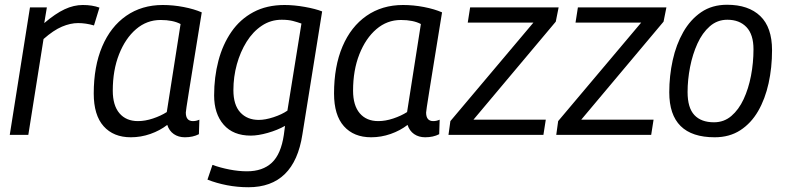

<svg xmlns="http://www.w3.org/2000/svg" viewBox="-20 -567 3299 807"><path d="M177 -536 166 -470Q213 -510 251.5 -528Q290 -546 328 -546Q368 -546 398 -535L375 -460Q341 -470 308 -470Q276 -470 240.5 -455Q205 -440 163 -403L99 0H21L106 -536Z M757 10Q730 10 710.5 -3.5Q691 -17 683 -42Q652 -18 612 -4Q572 10 530 10Q457 10 415.5 -36.5Q374 -83 374 -174Q374 -288 409.5 -371.5Q445 -455 510.5 -500.5Q576 -546 664 -546Q708 -546 752 -537.5Q796 -529 828 -515Q808 -392 795 -311.5Q782 -231 774.5 -184.5Q767 -138 764 -117.5Q761 -97 761 -94Q761 -58 791 -58Q805 -58 818 -64L816 -3Q791 10 757 10ZM681 -96 739 -466Q707 -483 655 -483Q597 -483 552 -444.5Q507 -406 480.5 -339Q454 -272 454 -186Q454 -124 482 -91Q510 -58 560 -58Q590 -58 623 -69Q656 -80 681 -96Z M852 188 873 126Q906 138 944.5 145.5Q983 153 1018 153Q1084 153 1122.5 117Q1161 81 1173 0L1178 -38Q1146 -20 1105.5 -8.5Q1065 3 1034 3Q960 3 920 -43Q880 -89 880 -166Q880 -243 898 -311.5Q916 -380 952.5 -433Q989 -486 1045 -516Q1101 -546 1176 -546Q1216 -546 1261 -538Q1306 -530 1334 -519L1251 -2Q1217 220 1024 220Q978 220 934 211.5Q890 203 852 188ZM1247 -468Q1230 -474 1211 -479Q1192 -484 1164 -484Q1118 -484 1080.5 -459Q1043 -434 1016.5 -391.5Q990 -349 975.5 -296.5Q961 -244 961 -188Q961 -126 990 -94.5Q1019 -63 1068 -63Q1095 -63 1130 -74.5Q1165 -86 1188 -102Z M1767 10Q1740 10 1720.5 -3.5Q1701 -17 1693 -42Q1662 -18 1622 -4Q1582 10 1540 10Q1467 10 1425.5 -36.5Q1384 -83 1384 -174Q1384 -288 1419.5 -371.5Q1455 -455 1520.5 -500.5Q1586 -546 1674 -546Q1718 -546 1762 -537.5Q1806 -529 1838 -515Q1818 -392 1805 -311.5Q1792 -231 1784.5 -184.5Q1777 -138 1774 -117.5Q1771 -97 1771 -94Q1771 -58 1801 -58Q1815 -58 1828 -64L1826 -3Q1801 10 1767 10ZM1691 -96 1749 -466Q1717 -483 1665 -483Q1607 -483 1562 -444.5Q1517 -406 1490.5 -339Q1464 -272 1464 -186Q1464 -124 1492 -91Q1520 -58 1570 -58Q1600 -58 1633 -69Q1666 -80 1691 -96Z M1865 0 1873 -58 2222 -472H1946L1956 -536H2328L2316 -476L1970 -64H2274L2264 0Z M2318 0 2326 -58 2675 -472H2399L2409 -536H2781L2769 -476L2423 -64H2727L2717 0Z M2984 10Q2793 10 2793 -179Q2793 -248 2807.5 -314Q2822 -380 2852 -432.5Q2882 -485 2927.5 -516Q2973 -547 3036 -547Q3126 -547 3175.5 -499.5Q3225 -452 3225 -356Q3225 -283 3210.5 -217Q3196 -151 3166.5 -100Q3137 -49 3091.5 -19.5Q3046 10 2984 10ZM2981 -53Q3023 -53 3054 -79.5Q3085 -106 3105.5 -150Q3126 -194 3136.5 -248.5Q3147 -303 3147 -360Q3147 -422 3117.5 -453Q3088 -484 3037 -484Q2995 -484 2963.5 -456.5Q2932 -429 2911.5 -384Q2891 -339 2880.5 -285.5Q2870 -232 2870 -180Q2870 -114 2898.5 -83.5Q2927 -53 2981 -53Z"/></svg>

Font: Georama
Style: Italic
Weight: 400
Italic angle: -9°
Designer: Jean-Baptiste Levee
Foundry: Production Type
Version: Version 1.000